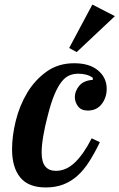

<svg xmlns="http://www.w3.org/2000/svg" viewBox="-20 -812 525 844"><path d="M181 12Q105 12 69 -32Q33 -76 33 -156Q33 -215 49.5 -281.5Q66 -348 99.5 -404Q133 -460 184.5 -497Q236 -534 306 -534Q374 -534 411.5 -502Q449 -470 449 -422Q449 -383 427 -354.5Q405 -326 366 -326Q337 -326 323 -344.5Q309 -363 309 -386Q309 -411 328 -434.5Q347 -458 388 -461V-470Q364 -488 324 -488Q303 -488 285 -480.5Q267 -473 251 -453Q235 -433 220 -398Q205 -363 191 -308Q178 -260 170.5 -216Q163 -172 163 -142Q163 -100 179 -80.5Q195 -61 226 -61Q271 -61 309.5 -98Q348 -135 383 -204L419 -187Q396 -139 372 -101.5Q348 -64 320 -39Q292 -14 258 -1Q224 12 181 12ZM284 -601 386 -792 485 -741 317 -583Z"/></svg>

Font: IBM Plex Serif SemiBold
Style: Italic
Weight: 600
Italic angle: -14°
Designer: Mike Abbink, Paul van der Laan, Pieter van Rosmalen
Foundry: Bold Monday
Version: Version 2.5